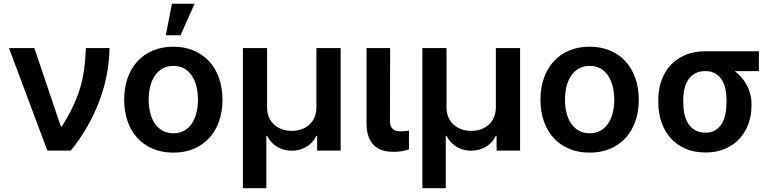

<svg xmlns="http://www.w3.org/2000/svg" viewBox="-20 -801 4117 1021"><path d="M27.7 -545.5H162.6L303.6 -128.6H309.3Q333.8 -168.3 352.5 -203.8Q371.1 -239.3 384.8 -272.7Q398.4 -306.1 407.7 -338.2Q416.9 -370.4 422.8 -403.4Q428.6 -436.4 431.8 -471.6Q435 -506.7 436.8 -545.5H562.5Q561.4 -474.8 547.8 -403.8Q534.1 -332.7 508.2 -263.7Q482.2 -194.6 444.2 -128.2Q406.2 -61.8 356.2 0H231.9Z M901.6 10.7Q841.6 10.7 793.3 -9.6Q745 -29.8 710.9 -66.8Q676.8 -103.7 658.6 -155.5Q640.3 -207.4 640.3 -270.6Q640.3 -334.2 658.6 -386Q676.8 -437.9 710.9 -475Q745 -512.1 793.3 -532.3Q841.6 -552.6 901.6 -552.6Q961.6 -552.6 1009.9 -532.3Q1058.2 -512.1 1092.3 -475Q1126.4 -437.9 1144.7 -386Q1163 -334.2 1163 -270.6Q1163 -207.4 1144.7 -155.5Q1126.4 -103.7 1092.3 -66.8Q1058.2 -29.8 1009.9 -9.6Q961.6 10.7 901.6 10.7ZM902.3 -92.3Q935 -92.3 959.5 -106.2Q984 -120 1000.2 -144.2Q1016.3 -168.3 1024.5 -201Q1032.7 -233.7 1032.7 -271Q1032.7 -308.2 1024.5 -341.1Q1016.3 -373.9 1000.2 -398.3Q984 -422.6 959.5 -436.6Q935 -450.6 902.3 -450.6Q869.3 -450.6 844.5 -436.6Q819.6 -422.6 803.3 -398.3Q786.9 -373.9 778.8 -341.1Q770.6 -308.2 770.6 -271Q770.6 -233.7 778.8 -201Q786.9 -168.3 803.3 -144.2Q819.6 -120 844.5 -106.2Q869.3 -92.3 902.3 -92.3ZM894.5 -781.2H1014.9L940 -613.3H861.5Z M1271.7 -545.5H1400.2V-229.4Q1400.2 -201.7 1409.6 -178.8Q1419 -155.9 1436.4 -139.6Q1453.8 -123.2 1478 -114.2Q1502.1 -105.1 1531.6 -105.1Q1561.1 -105.1 1585.2 -114.2Q1609.4 -123.2 1626.6 -139.7Q1643.8 -156.2 1653.2 -179.2Q1662.6 -202.1 1662.6 -229.4V-545.5H1791.5V0H1666.5V-78.8H1662.3Q1653.4 -59.7 1639.7 -44.9Q1626.1 -30.2 1609 -20.1Q1592 -9.9 1572.4 -4.8Q1552.9 0.4 1531.6 0.4Q1510.3 0.4 1490.6 -4.8Q1470.9 -9.9 1454 -20.1Q1437.1 -30.2 1423.5 -44.9Q1409.8 -59.7 1400.6 -78.8H1396.3V199.9H1271.7Z M2054.7 -545.5 2053.6 -158.7Q2053.6 -141.7 2058.1 -130.7Q2062.5 -119.7 2070.3 -113.5Q2078.1 -107.2 2089 -104.9Q2099.8 -102.6 2112.6 -102.6Q2125.7 -102.6 2136.7 -104Q2147.7 -105.5 2154.8 -106.9V-6.4Q2138.8 -1.1 2117.9 2.7Q2096.9 6.4 2071.4 6.4Q2039.4 6.4 2013.1 -2Q1986.9 -10.3 1968.2 -28.8Q1949.6 -47.2 1939.3 -76.3Q1929 -105.5 1929 -147V-545.5Z M2225.9 -545.5H2354.4V-229.4Q2354.4 -201.7 2363.8 -178.8Q2373.2 -155.9 2390.6 -139.6Q2408 -123.2 2432.2 -114.2Q2456.3 -105.1 2485.8 -105.1Q2515.3 -105.1 2539.4 -114.2Q2563.6 -123.2 2580.8 -139.7Q2598 -156.2 2607.4 -179.2Q2616.8 -202.1 2616.8 -229.4V-545.5H2745.7V0H2620.7V-78.8H2616.5Q2607.6 -59.7 2593.9 -44.9Q2580.3 -30.2 2563.2 -20.1Q2546.2 -9.9 2526.6 -4.8Q2507.1 0.4 2485.8 0.4Q2464.5 0.4 2444.8 -4.8Q2425.1 -9.9 2408.2 -20.1Q2391.3 -30.2 2377.7 -44.9Q2364 -59.7 2354.8 -78.8H2350.5V199.9H2225.9Z M3115.4 10.7Q3055.4 10.7 3007.1 -9.6Q2958.8 -29.8 2924.7 -66.8Q2890.6 -103.7 2872.3 -155.5Q2854 -207.4 2854 -270.6Q2854 -334.2 2872.3 -386Q2890.6 -437.9 2924.7 -475Q2958.8 -512.1 3007.1 -532.3Q3055.4 -552.6 3115.4 -552.6Q3175.4 -552.6 3223.7 -532.3Q3272 -512.1 3306.1 -475Q3340.2 -437.9 3358.5 -386Q3376.8 -334.2 3376.8 -270.6Q3376.8 -207.4 3358.5 -155.5Q3340.2 -103.7 3306.1 -66.8Q3272 -29.8 3223.7 -9.6Q3175.4 10.7 3115.4 10.7ZM3116.1 -92.3Q3148.8 -92.3 3173.3 -106.2Q3197.8 -120 3214 -144.2Q3230.1 -168.3 3238.3 -201Q3246.4 -233.7 3246.4 -271Q3246.4 -308.2 3238.3 -341.1Q3230.1 -373.9 3214 -398.3Q3197.8 -422.6 3173.3 -436.6Q3148.8 -450.6 3116.1 -450.6Q3083.1 -450.6 3058.2 -436.6Q3033.4 -422.6 3017 -398.3Q3000.7 -373.9 2992.5 -341.1Q2984.4 -308.2 2984.4 -271Q2984.4 -233.7 2992.5 -201Q3000.7 -168.3 3017 -144.2Q3033.4 -120 3058.2 -106.2Q3083.1 -92.3 3116.1 -92.3Z M3480.5 -269.9Q3480.5 -324.9 3497.2 -372.3Q3513.8 -419.7 3545.8 -454.4Q3577.8 -489 3624.3 -508.7Q3670.8 -528.4 3730.5 -528.4H4015.6V-422.9H3887.4Q3907 -408 3923.3 -389.2Q3939.6 -370.4 3951.3 -348Q3963.1 -325.6 3969.6 -300.6Q3976.2 -275.6 3976.2 -248.6V-238.6Q3976.2 -187.9 3959.9 -142.6Q3943.5 -97.3 3912.3 -63.4Q3881 -29.5 3835.6 -9.8Q3790.1 9.9 3731.9 9.9Q3671.9 9.9 3625 -10.5Q3578.1 -30.9 3546 -66.9Q3513.8 -103 3497.2 -152.2Q3480.5 -201.3 3480.5 -258.5ZM3613.3 -258.5Q3613.3 -225.1 3619.5 -195.5Q3625.7 -165.8 3639.9 -143.6Q3654.1 -121.4 3676.7 -108.5Q3699.2 -95.5 3731.9 -95.5Q3762.4 -95.5 3783.7 -108.5Q3805 -121.4 3818.4 -143.6Q3831.7 -165.8 3837.5 -195.5Q3843.4 -225.1 3843.4 -258.5V-269.9Q3843.4 -300.8 3837.5 -328.5Q3831.7 -356.2 3818.2 -377.3Q3804.7 -398.4 3783 -410.7Q3761.4 -422.9 3730.5 -422.9Q3698.9 -422.9 3676.5 -410.7Q3654.1 -398.4 3640.1 -377.3Q3626.1 -356.2 3619.7 -328.5Q3613.3 -300.8 3613.3 -269.9Z"/></svg>

Font: Interop SemBd
Style: Regular
Weight: 600
Designer: Rasmus Andersson, Google, Jang Haemin
Foundry: jhaemin
Version: Version 1.008